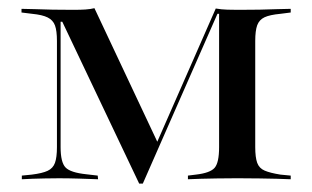

<svg xmlns="http://www.w3.org/2000/svg" viewBox="-20 -436 759 467"><path d="M127.4 -78.2Q127.4 -41.1 139.5 -28.6Q151.6 -16.1 190.3 -12.1L217.7 -8.9L218.5 0Q197.6 -0.8 172.2 -1.6Q146.8 -2.4 123.4 -2.4Q105.6 -2.4 89.1 -2Q72.6 -1.6 58.5 -1.2Q44.4 -0.8 33.1 0V-8.9L57.3 -11.3Q83.1 -14.5 96 -20.6Q108.9 -26.6 113.7 -39.9Q118.5 -53.2 118.5 -78.2V-336.3Q118.5 -361.3 113.7 -374.2Q108.9 -387.1 96 -393.5Q83.1 -400 58.1 -402.4L32.3 -405.6V-414.5Q47.6 -414.5 66.5 -413.7Q85.5 -412.9 108.1 -412.5Q130.6 -412.1 156.5 -412.1H159.7Q175.8 -412.1 187.9 -412.9Q200 -413.7 209.7 -416.1L365.3 -85.5L354 -71.8L504.8 -415.3Q518.5 -412.9 532.7 -412.5Q546.8 -412.1 557.3 -412.1H562.9Q588.7 -412.1 611.3 -412.5Q633.9 -412.9 652.8 -413.7Q671.8 -414.5 687.1 -414.5V-405.6L662.1 -402.4Q636.3 -400 623.4 -394Q610.5 -387.9 605.6 -374.6Q600.8 -361.3 600.8 -336.3V-78.2Q600.8 -53.2 605.6 -39.9Q610.5 -26.6 623.8 -21Q637.1 -15.3 662.1 -11.3L687.1 -8.9V0Q671.8 -0.8 652.8 -1.2Q633.9 -1.6 611.3 -2Q588.7 -2.4 562.9 -2.4H557.3H551.6Q528.2 -2.4 507.3 -2Q486.3 -1.6 469 -1.2Q451.6 -0.8 437.1 0V-8.9L456.5 -11.3Q491.1 -15.3 502 -27.8Q512.9 -40.3 512.9 -78.2V-402.4H508.9L327.4 10.5H318.5L131.5 -383.1H127.4Z"/></svg>

Font: Playfair 144pt SemiExpanded Medium
Style: Regular
Weight: 500
Width: 6
Designer: Claus Eggers Sørensen
Foundry: Claus Eggers Sørensen
Version: Version 2.203